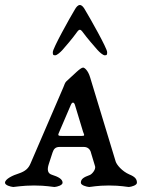

<svg xmlns="http://www.w3.org/2000/svg" viewBox="-28 -745 580 767"><path d="M282 -620C288 -628 294 -628 300 -620C322 -590 348 -561 361 -546C369 -537 383 -524 391 -524C400 -524 400 -528 400 -537C400 -552 331 -674 311 -707C306 -716 299 -725 291 -725C283 -725 276 -716 271 -707C251 -674 183 -552 183 -537C183 -528 183 -524 192 -524C200 -524 214 -537 222 -546C235 -561 259 -588 282 -620ZM207 -214 255 -326C260.1 -337.9 267 -338 271 -327L304 -218C309 -205 312 -202 298 -202H221C206 -202 202 -203 207 -214ZM489 -48C459 -61 438 -87 434 -100L332 -436C324 -463 310 -475 304 -475C293 -475 266.9 -446.5 237.5 -420.5C231.3 -415 228.8 -404.9 225 -396L94 -92C86 -73 74 -61 47 -52C24 -45 -8 -30 -8 -15C-8 -5 14 1 25 2C32 2 61 -4 108 -4C156 -4 183 2 190 2C201 1 222 -5 222 -15C222 -30 204 -39 179 -47C163 -52 159 -66 167 -90L182 -136C186.7 -150.3 194 -158 210 -158H307C323 -158 333 -148 336 -133L352 -80C355 -67 339 -49 331 -46C306 -37 295 -30 295 -15C295 -5 317 1 328 2C335 2 360 -4 407 -4C455 -4 480 2 487 2C498 1 519 -5 519 -15C519 -30 511 -39 489 -48Z"/></svg>

Font: EB Garamond SC 08
Style: Regular
Weight: 400
Version: Version 0.016